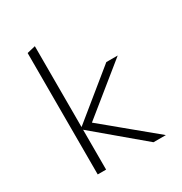

<svg xmlns="http://www.w3.org/2000/svg" viewBox="-171 -865 943 993"><g transform="rotate(-30 300.0 -368.5)"><path d="M127 0V-725L177 -737V-254L456 -481H524L235 -247L534 0H460L177 -238V0Z"/></g></svg>

Font: Red Hat Mono
Style: Regular
Weight: 300
Monospace: yes
Designer: Pentagram, MCKL
Foundry: Pentagram, MCKL
Version: Version 1.023